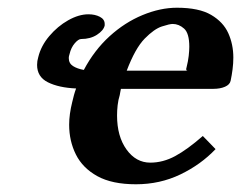

<svg xmlns="http://www.w3.org/2000/svg" viewBox="-20 -465 624 497"><path d="M505 -113 538 -79Q500 -39 447 -13.5Q394 12 332 12Q270 12 232 -9Q194 -30 176.5 -65Q159 -100 159 -142Q159 -169 167 -201Q169 -210 171.5 -219Q174 -228 177 -236Q132 -238 104 -252Q76 -266 76 -297Q76 -307 79 -317Q86 -346 107.5 -371.5Q129 -397 156.5 -412.5Q184 -428 209 -428Q226 -428 238.5 -421.5Q251 -415 251 -403V-399Q248 -386 231 -375Q214 -364 190 -364Q183 -364 173.5 -353Q164 -342 160 -325Q159 -322 158.5 -319.5Q158 -317 158 -315Q158 -301 169 -294Q180 -287 197 -284Q224 -335 263.5 -371Q303 -407 349 -426Q395 -445 438 -445Q495 -445 526.5 -426.5Q558 -408 571 -379Q584 -350 584 -316Q584 -301 582 -285.5Q580 -270 577 -256Q575 -246 562.5 -240.5Q550 -235 532 -235H293Q292 -231 291.5 -227.5Q291 -224 290 -219Q286 -206 284.5 -192.5Q283 -179 283 -166Q283 -112 307.5 -78Q332 -44 369 -44Q402 -44 433.5 -61Q465 -78 505 -113ZM308 -282H466Q460 -282 463 -291Q467 -307 468.5 -320.5Q470 -334 470 -344Q470 -379 456.5 -391Q443 -403 427 -403Q419 -403 399 -396.5Q379 -390 354.5 -365Q330 -340 308 -282Z"/></svg>

Font: Libertinus Serif Semibold Italic
Style: Regular
Weight: 600
Italic angle: -11.5°
Designer: Philipp H. Poll, Khaled Hosny
Foundry: Caleb Maclennan
Version: Version 7.051;RELEASE